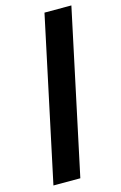

<svg xmlns="http://www.w3.org/2000/svg" viewBox="-118 -811 541 862"><g transform="rotate(-15 153.0 -380.0)"><path d="M19 0 181 -760H306L144 0Z"/></g></svg>

Font: Noto Sans Display SemiBold
Style: Italic
Weight: 600
Italic angle: -12°
Designer: Monotype Design Team
Foundry: Monotype Imaging Inc.
Version: Version 2.003